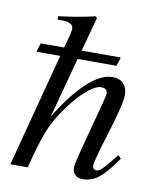

<svg xmlns="http://www.w3.org/2000/svg" viewBox="-79 -745 670 817"><g transform="rotate(10 255.5 -337.0)"><path d="M466 -118C412 -50 400 -38 384 -38C375 -38 368 -46 368 -56C368 -67 384 -129 401 -181C431 -275 449 -349 449 -374C449 -411 430 -441 384 -441C322 -441 244 -376 154 -230L224 -491H392L404 -529H235L275 -677L268 -683C210 -670 171 -663 111 -656V-641H138C156 -641 179 -633 179 -616C179 -602 175 -585 166 -554L159 -529H58L46 -491H149L20 0H95C135 -154 151 -189 191 -250C243 -329 307 -390 343 -390C366 -390 371 -380 371 -365C371 -361 368 -348 364 -332L309 -125C296 -76 289 -45 289 -33C289 -7 306 9 333 9C384 9 418 -18 479 -105Z"/></g></svg>

Font: XITS
Style: Italic
Weight: 400
Italic angle: -16.33°
Designer: MicroPress Inc., with final additions and corrections provided by Coen Hoffman, Elsevier (retired)
Version: Version 1.302